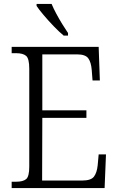

<svg xmlns="http://www.w3.org/2000/svg" viewBox="-20 -951 598 971"><path d="M39 0V-32H62Q96 -32 112 -45Q128 -58 128 -108V-603Q128 -655 112 -668.5Q96 -682 62 -682H39V-714H479L485 -544H448L444 -596Q441 -636 426.5 -656Q412 -676 370 -676H194V-393H417V-355H194L193 -38H396Q440 -38 455 -57.5Q470 -77 474 -115L479 -170H516L509 0ZM302 -771Q280 -789 252.5 -817.5Q225 -846 200.5 -875Q176 -904 165 -921V-931H241Q250 -909 264.5 -882Q279 -855 295 -829Q311 -803 324 -784V-771Z"/></svg>

Font: Noto Serif Tamil SemiCondensed Light
Style: Italic
Weight: 300
Width: 4
Italic angle: -12°
Designer: Indian Type Foundry, Tom Grace, and the Monotype Design Team
Foundry: Monotype Imaging Inc.
Version: Version 2.003; ttfautohint (v1.8.4.7-5d5b)